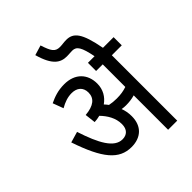

<svg xmlns="http://www.w3.org/2000/svg" viewBox="-250 -1022 1148 1148"><g transform="rotate(-45 323.5 -448.0)"><path d="M390 -211C390 -239 385 -263 377 -284C389 -282 401 -281 411 -281C438 -281 462 -284 486 -291V0H563V-553H647V-622H557C529 -773 495 -811 435 -811C414 -811 397 -807 379 -807C338 -807 325 -829 303 -896L240 -877C272 -762 317 -738 369 -738C385 -738 400 -740 415 -740C452 -740 468 -712 486 -622H430V-553H486V-362C459 -353 435 -349 401 -349C379 -349 360 -351 341 -355C335 -363 328 -372 321 -379C358 -405 382 -444 382 -495C382 -575 331 -632 239 -632C186 -632 148 -618 110 -600L135 -533C168 -552 199 -563 233 -563C277 -563 307 -539 307 -494C307 -446 273 -417 200 -411L208 -343C224 -344 239 -346 254 -350C288 -315 315 -271 315 -219C315 -174 290 -152 253 -152C184 -152 137 -237 92 -376L23 -356C90 -158 154 -81 259 -81C337 -81 390 -126 390 -211Z"/></g></svg>

Font: Noto Sans Condensed
Style: Italic
Weight: 400
Width: 3
Italic angle: -12°
Designer: Monotype Design Team
Foundry: Monotype Imaging Inc.
Version: Version 2.013